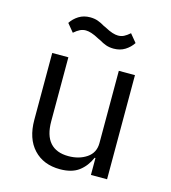

<svg xmlns="http://www.w3.org/2000/svg" viewBox="-110 -818 820 919"><g transform="rotate(15 300.0 -358.0)"><path d="M422 -84H418Q399 -40 364.5 -14Q330 12 271 12Q189 12 140.5 -40Q92 -92 92 -185V-516H172V-199Q172 -129 203 -94Q234 -59 294 -59Q347 -59 384.5 -84.5Q422 -110 422 -158V-516H502V0H422ZM297 -635 290 -638 286 -640Q264 -652 248 -657Q232 -662 220 -662Q205 -662 191.5 -655.5Q178 -649 162 -635L129 -675Q144 -698 168 -713Q192 -728 224 -728Q245 -728 262 -722Q279 -716 297 -705L304 -702L308 -700Q330 -688 346 -683Q362 -678 374 -678Q390 -678 403 -684.5Q416 -691 432 -705L465 -665Q450 -642 426 -627Q402 -612 370 -612Q349 -612 332 -618Q315 -624 297 -635Z"/></g></svg>

Font: iA Writer Quattro V
Style: Regular
Weight: 400
Designer: Mike Abbink, Paul van der Laan, Pieter van Rosmalen, Oliver Reichenstein
Foundry: Information Architects Inc.
Version: Version 2.000